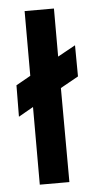

<svg xmlns="http://www.w3.org/2000/svg" viewBox="-49 -675 379 707"><g transform="rotate(-5 140.5 -321.0)"><path d="M178.7 0H69.3V-287.1L14.6 -255.9L15.6 -372.1L69.3 -402.3V-641.6H177.7V-463.9L243.2 -500L244.1 -384.8L177.7 -347.7Z"/></g></svg>

Font: Puritan
Style: Bold
Weight: 700
Version: 2.1